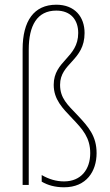

<svg xmlns="http://www.w3.org/2000/svg" viewBox="-20 -785 469 815"><path d="M339 -645C339 -713 298 -765 219 -765C124 -765 76 -696 76 -576V0H102V-574C102 -676 137 -740 219 -740C281 -740 312 -700 312 -645C312 -539 208 -528 208 -425C208 -363 245 -326 288 -281C330 -237 363 -201 363 -135C363 -66 324 -15 252 -15C219 -15 188 -24 157 -42V-14C182 1 214 10 252 10C347 10 390 -58 390 -135C390 -207 356 -246 309 -296C267 -340 235 -368 235 -425C235 -518 339 -527 339 -645Z"/></svg>

Font: Noto Sans Sinhala UI Condensed Thin
Style: Regular
Weight: 100
Width: 3
Designer: Jelle Bosma - Monotype Design Team
Foundry: Monotype Imaging Inc.
Version: Version 2.006